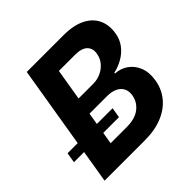

<svg xmlns="http://www.w3.org/2000/svg" viewBox="-212 -893 1059 1059"><g transform="rotate(-45 317.5 -364.0)"><path d="M20.3 0 140.9 -727.5H425.9Q505.7 -727.5 555.7 -702.2Q605.8 -677 626.3 -632.8Q646.9 -588.7 637.6 -532.1Q631.3 -491.6 608.4 -461.2Q585.5 -430.8 551.9 -411.2Q518.4 -391.5 479.3 -382.8V-377.1Q520 -375.4 553.1 -352.4Q586.1 -329.4 602.5 -288.5Q618.8 -247.6 609.6 -191.6Q600.5 -135.8 566 -92.6Q531.5 -49.3 472.9 -24.7Q414.3 0 332.3 0ZM190.1 -122.4H314.7Q381.1 -122.4 417.8 -151.3Q454.5 -180.2 461.5 -224.8Q466.3 -253.6 455.6 -274.9Q444.8 -296.2 420.4 -308.1Q395.9 -320.1 359.2 -320.1H222.9ZM239.5 -421.9H353.2Q384.9 -421.9 413.1 -434.6Q441.3 -447.3 461 -470.7Q480.7 -494.1 485.7 -525.7Q491.9 -562.2 469.5 -584.2Q447.1 -606.2 394.5 -606.2H270.1ZM-27.1 -191.5 -17.2 -251.2H334.1L324.2 -191.5Z"/></g></svg>

Font: Adwaita Sans
Style: Italic
Weight: 400
Italic angle: -9.39999°
Designer: Rasmus Andersson
Foundry: rsms
Version: Version 4.001;git-9221beed3